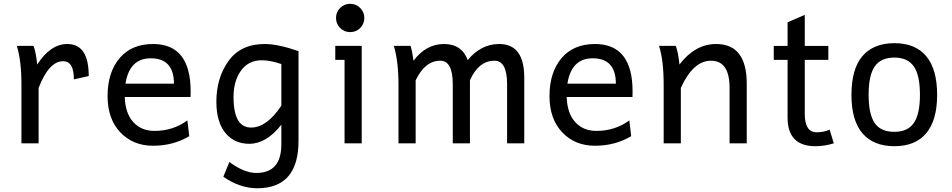

<svg xmlns="http://www.w3.org/2000/svg" viewBox="-20 -754 5010 1010"><path d="M183.1 0H92.8V-309.1Q92.8 -435.5 68.4 -512.7H156.2Q168.9 -481 175.8 -414.6Q245.1 -522.5 334.5 -522.5Q446.8 -522.5 446.8 -354L368.7 -336.4Q368.7 -432.1 312.5 -432.1Q237.3 -432.1 183.1 -291.5Z M785.2 12.7Q679.7 12.7 612.8 -57.9Q545.9 -128.4 545.9 -248.5Q545.9 -373 608.9 -447.8Q671.9 -522.5 785.2 -522.5Q982.9 -522.5 982.9 -272.9Q982.9 -250.5 982.4 -243.7H636.2Q639.2 -157.2 681.6 -111.3Q723.6 -65.4 792.5 -65.4Q890.6 -65.4 965.8 -120.6L975.6 -37.6Q890.6 12.7 785.2 12.7ZM895 -314Q895 -447.3 772.9 -447.3Q661.1 -447.3 640.1 -314Z M1301.3 -83Q1383.3 -83 1460 -198.2V-417Q1402.3 -437 1357.4 -437Q1282.7 -437 1243.2 -376Q1208.5 -323.2 1208.5 -243.7Q1208.5 -156.2 1235.4 -116.7Q1258.3 -83 1301.3 -83ZM1333 236.3Q1242.2 236.3 1154.8 175.8L1186.5 98.1Q1264.6 155.8 1328.1 155.8Q1460 155.8 1460 4.9V-98.1Q1381.3 2.4 1291.5 2.4Q1217.3 2.4 1171.4 -47.9Q1118.2 -106 1118.2 -218.8Q1118.2 -344.7 1182.4 -433.6Q1246.6 -522.5 1372.1 -522.5Q1442.9 -522.5 1550.3 -484.9V-12.7Q1550.3 236.3 1333 236.3Z M1822.3 -585Q1791 -585 1769.3 -606.7Q1747.6 -628.4 1747.6 -659.7Q1747.6 -690.4 1769.3 -712.2Q1791 -733.9 1822.3 -733.9Q1853 -733.9 1874.8 -712.2Q1896.5 -690.4 1896.5 -659.7Q1896.5 -628.4 1874.8 -606.7Q1853 -585 1822.3 -585ZM1882.8 0H1792.5V-439H1743.7V-512.7H1882.8Z M2737.8 0H2647.5V-311Q2647.5 -434.6 2581.5 -434.6Q2497.6 -434.6 2452.1 -331.5V0H2361.8V-311Q2361.8 -434.6 2295.9 -434.6Q2215.8 -434.6 2166.5 -331.5V0H2076.2V-309.1Q2076.2 -430.7 2051.8 -512.7H2139.6Q2148.4 -486.8 2155.3 -434.6Q2221.2 -522.5 2315.4 -522.5Q2409.2 -522.5 2440.4 -438Q2510.3 -522.5 2606 -522.5Q2737.8 -522.5 2737.8 -346.2Z M3109.9 12.7Q3004.4 12.7 2937.5 -57.9Q2870.6 -128.4 2870.6 -248.5Q2870.6 -373 2933.6 -447.8Q2996.6 -522.5 3109.9 -522.5Q3307.6 -522.5 3307.6 -272.9Q3307.6 -250.5 3307.1 -243.7H2960.9Q2963.9 -157.2 3006.3 -111.3Q3048.3 -65.4 3117.2 -65.4Q3215.3 -65.4 3290.5 -120.6L3300.3 -37.6Q3215.3 12.7 3109.9 12.7ZM3219.7 -314Q3219.7 -447.3 3097.7 -447.3Q2985.8 -447.3 2964.8 -314Z M3908.2 0H3817.9V-291Q3817.9 -434.6 3720.2 -434.6Q3626 -434.6 3561.5 -291.5V0H3471.2V-309.1Q3471.2 -435.5 3446.8 -512.7H3534.7Q3547.4 -481 3554.2 -414.6Q3636.7 -522.5 3747.1 -522.5Q3908.2 -522.5 3908.2 -314Z M4269.5 15.1Q4123 15.1 4123 -135.3V-439H4050.3V-512.2H4123V-636.7L4213.4 -675.8V-512.2H4337.4V-439H4213.4V-156.2Q4213.4 -58.1 4275.4 -58.1Q4312.5 -58.1 4344.2 -71.8L4366.2 0Q4317.4 15.1 4269.5 15.1Z M4685.1 15.1Q4575.2 15.1 4517.1 -52.5Q4459 -120.1 4459 -254.9Q4459 -392.1 4517.3 -459.5Q4575.7 -526.9 4685.1 -526.9Q4795.4 -526.9 4852.5 -458.3Q4909.7 -389.6 4909.7 -254.9Q4909.7 -121.6 4852.3 -53.2Q4794.9 15.1 4685.1 15.1ZM4685.1 -60.5Q4754.9 -60.5 4787.1 -107.2Q4819.3 -153.8 4819.3 -254.9Q4819.3 -359.4 4786.6 -405.3Q4753.9 -451.2 4685.1 -451.2Q4614.3 -451.2 4581.8 -405Q4549.3 -358.9 4549.3 -254.9Q4549.3 -154.8 4580.6 -107.7Q4611.8 -60.5 4685.1 -60.5Z"/></svg>

Font: Cadman
Style: Regular
Weight: 400
Designer: Paul James MIller
Foundry: High-Logic / Made with FontCreator
Version: Version 2.114;March 28, 2021;FontCreator 13.0.0.2683 64-bit